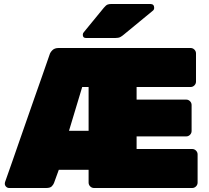

<svg xmlns="http://www.w3.org/2000/svg" viewBox="-20 -940 1045 960"><path d="M26 0Q17 0 10.5 -6.5Q4 -13 4 -22Q4 -26 5 -29Q24 -82 42.5 -135.5Q61 -189 79.5 -242Q98 -295 116.5 -348Q135 -401 153.5 -454Q172 -507 191 -560.5Q210 -614 228 -667Q231 -678 242 -689Q253 -700 273 -700H933Q944 -700 952 -692Q960 -684 960 -673V-532Q960 -521 952 -513Q944 -505 933 -505H663V-442H911Q922 -442 930 -434Q938 -426 938 -415V-285Q938 -274 930 -266Q922 -258 911 -258H663V-195H941Q952 -195 960 -187Q968 -179 968 -168V-27Q968 -16 960 -8Q952 0 941 0H450Q439 0 431 -8Q423 -16 423 -27V-91H274Q271 -83 268 -74.5Q265 -66 262 -58Q259 -50 256 -41.5Q253 -33 250 -25Q247 -17 239 -8.5Q231 0 211 0ZM325 -286H423V-505H391ZM410 -750Q394 -750 394 -766Q394 -774 399 -779L499 -901Q510 -914 517.5 -917Q525 -920 536 -920H732Q751 -920 751 -900Q751 -893 746 -888L599 -767Q591 -760 582 -755Q573 -750 557 -750Z"/></svg>

Font: Rubik Black
Style: Regular
Weight: 900
Designer: Hubert and Fischer
Foundry: Hubert and Fischer
Version: Version 2.300;gftools[0.9.30]